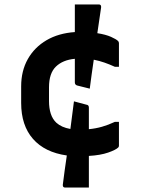

<svg xmlns="http://www.w3.org/2000/svg" viewBox="-20 -766 640 862"><path d="M312 -311 368 -296Q379 -295 379 -283V-186Q410 -189 438 -197Q466 -205 496 -219H514V-112Q514 -107 511 -104Q500 -93 465.5 -81Q431 -69 379 -66V76H272Q261 76 262 63Q266 31 270.5 -2Q275 -35 280 -68Q181 -82 128 -142.5Q75 -203 75 -304V-378Q75 -448 105 -501Q135 -554 189 -585.5Q243 -617 316 -622V-746H424Q435 -746 434 -733Q430 -708 426 -678.5Q422 -649 417 -617Q455 -611 478.5 -600.5Q502 -590 510 -582Q514 -578 514 -572V-466H496Q472 -477 449 -485Q426 -493 401 -498Q396 -465 391.5 -432Q387 -399 383 -368L327 -382Q316 -385 316 -396V-502Q262 -497 231 -467Q200 -437 200 -374V-312Q200 -280 208 -255.5Q216 -231 233 -215Q256 -194 296 -187Q300 -218 304 -249Q308 -280 312 -311Z"/></svg>

Font: Recursive Mn Lnr St SmB
Style: Regular
Weight: 600
Monospace: yes
Version: Version 1.079;hotconv 1.0.112;makeotfexe 2.5.65598; ttfautoh